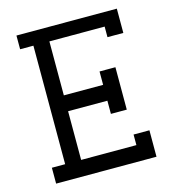

<svg xmlns="http://www.w3.org/2000/svg" viewBox="-102 -755 756 839"><g transform="rotate(-15 276.0 -335.0)"><path d="M358.9 -363.8V-424.3H430.7V-232.4H358.9V-292H181.2V-71.8H431.2V-119.6H502.9V0H48.8V-71.8H108.9V-607.9H48.8V-669.9H502.9V-560.1H431.2V-607.9H181.2V-363.8Z"/></g></svg>

Font: Eligible
Style: Regular
Weight: 500
Version: Version 1.1